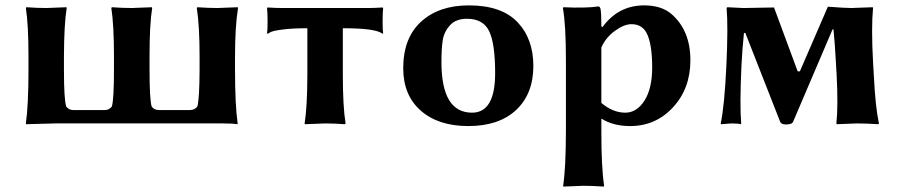

<svg xmlns="http://www.w3.org/2000/svg" viewBox="-20 -459 3367 714"><path d="M854 -200.2Q854 -68.4 863.8 0L862.8 2.9Q844.7 0 811 0H184.1Q184.1 0 77.1 2.9L76.2 0Q85.9 -67.9 85.9 -200.2V-250Q85.9 -366.2 76.2 -429.2L78.1 -432.1Q119.1 -429.2 152.8 -429.2Q152.8 -429.2 227.1 -432.1L228 -429.2Q218.3 -369.1 217.8 -250V-200.2Q217.8 -90.3 226.1 -63Q235.8 -49.8 252 -49.8H370.1Q386.2 -49.8 396 -63Q403.8 -89.8 403.8 -200.2V-250Q403.8 -366.2 394 -429.2L396 -432.1Q436 -429.2 470.2 -429.2Q470.2 -429.2 544.9 -432.1L545.9 -429.2Q536.1 -369.1 536.1 -250V-200.2Q536.1 -90.3 543.9 -63Q553.7 -49.8 569.8 -49.8H687Q704.1 -49.8 713.9 -63Q721.7 -89.8 722.2 -200.2V-249Q722.2 -361.8 711.9 -429.2L713.9 -432.1Q754.9 -429.2 789.1 -429.2Q789.1 -429.2 863.8 -432.1L865.2 -429.2Q854 -360.4 854 -249Z M1123 -354Q1066.9 -354 1029.8 -349.1Q992.7 -344.2 983.9 -338.4L975.1 -333L973.1 -335.9Q975.1 -345.7 975.1 -377.9Q975.1 -410.2 973.1 -429.2L975.1 -431.2Q1004.9 -429.2 1029.8 -429.2H1348.1Q1373 -429.2 1402.8 -431.2L1404.8 -429.2Q1402.8 -410.2 1402.8 -378.2Q1402.8 -346.2 1404.8 -335.9L1402.8 -333Q1379.9 -354 1254.9 -354V-180.2Q1254.9 -63 1265.1 0L1262.7 2.9Q1222.7 0 1189 0L1113.8 2.9L1112.8 0Q1122.6 -60.1 1123 -180.2Z M1479.5 -205.1Q1479.5 -317.9 1545.9 -378.4Q1612.3 -439 1723.6 -439Q1844.7 -439 1904.1 -377Q1963.4 -314.9 1963.4 -213.9Q1963.4 -109.9 1899.4 -50Q1835.4 9.8 1721.7 9.8Q1609.9 9.8 1544.7 -47.6Q1479.5 -105 1479.5 -205.1ZM1716.3 -389.2Q1675.3 -389.2 1653.3 -365Q1631.3 -340.8 1626.5 -309.8Q1621.6 -278.8 1621.6 -228Q1621.6 -40 1735.4 -40Q1821.3 -40 1821.3 -187Q1821.3 -295.9 1799.3 -342.5Q1777.3 -389.2 1716.3 -389.2Z M2216.3 -282.2V-76.2Q2259.3 -40 2305.2 -40Q2348.1 -40 2376.7 -85Q2405.3 -129.9 2405.3 -208Q2405.3 -287.1 2388.4 -328.1Q2371.6 -369.1 2328.6 -369.1Q2300.8 -369.1 2266.6 -344.2Q2232.4 -319.3 2216.3 -282.2ZM2220.2 -357.9Q2279.3 -439 2375.5 -439Q2439.5 -439 2477.1 -406.7Q2547.4 -345.7 2547.4 -234.9Q2547.4 -129.9 2482.9 -60.1Q2418.5 9.8 2323.2 9.8Q2260.3 9.8 2216.3 -18.1V32.2Q2216.3 165 2226.6 231.9L2224.6 234.9Q2183.6 231.9 2149.4 231.9L2075.2 234.9L2074.2 231.9Q2084 168.9 2084.5 32.2V-234.9Q2084.5 -367.7 2073.2 -429.2L2075.2 -432.1Q2160.2 -428.2 2204.6 -435.1Q2211.4 -435.1 2213.4 -424.8Q2216.3 -409.2 2216.3 -360.8Z M2737.3 -214.8Q2730.5 -67.9 2736.3 0L2734.4 2.9Q2724.6 0 2700.2 0Q2700.2 0 2661.1 2.9L2660.2 0Q2674.3 -66.9 2681.2 -214.8Q2688 -360.8 2682.1 -429.2L2684.6 -432.1Q2684.6 -432.1 2744.1 -429.2L2858.4 -431.2L2946.3 -193.8H2954.6L3058.6 -434.1Q3122.6 -429.2 3145.5 -429.2Q3145.5 -429.2 3225.6 -432.1L3226.6 -429.2Q3219.7 -356 3226.6 -229L3229.5 -179.2Q3235.4 -60.1 3248.5 0L3246.6 2.9Q3200.7 0 3166.5 0Q3166.5 0 3091.3 2.9L3090.3 0Q3097.2 -64.9 3091.3 -179.2L3088.4 -229Q3084.5 -300.8 3079.6 -349.1L3076.2 -350.1L2929.2 -5.9Q2925.3 3.9 2902.3 3.9Q2885.3 3.9 2881.3 -5.9L2751.5 -336.9L2746.6 -335.9Q2740.2 -275.9 2737.3 -214.8Z"/></svg>

Font: Linux Biolinum O
Style: Bold
Weight: 700
Designer: Philipp H. Poll
Foundry: Philipp H. Poll
Version: Version 1.3.2